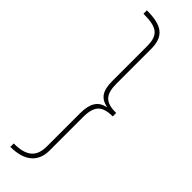

<svg xmlns="http://www.w3.org/2000/svg" viewBox="-347 -797 1038 1038"><g transform="rotate(45 172.0 -278.0)"><path d="M39 -800V-774C145 -774 177 -748 177 -661V-400C177 -325 198 -291 255 -278V-276C197 -265 177 -219 177 -151V102C177 183 135 218 39 218V244C147 244 203 195 203 108V-147C203 -233 233 -264 314 -264V-290C233 -290 203 -319 203 -404V-667C203 -765 156 -800 39 -800Z"/></g></svg>

Font: Noto Sans Malayalam ExtraCondensed Thin
Style: Regular
Weight: 100
Width: 2
Designer: Jelle Bosma - Monotype Design Team
Foundry: Monotype Imaging Inc.
Version: Version 2.104